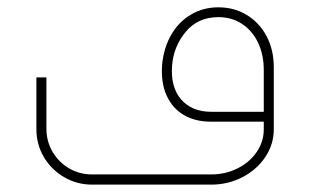

<svg xmlns="http://www.w3.org/2000/svg" viewBox="-20 -500 840 520"><path d="M571.7 -480.2Q530.8 -480.2 497.5 -460.7Q464.2 -441.2 443.7 -405.8Q423.3 -370.4 419.1 -324.9Q415.4 -276.7 431.1 -241.7Q446.7 -206.8 477.7 -188.6Q508.7 -170.5 550.6 -170.5H694.4V-149.8Q694.4 -116.3 675.1 -88.2Q655.8 -60.2 623.2 -43.9Q590.5 -27.6 552.4 -27.6H229.3Q195.3 -27.6 167 -44.1Q138.8 -60.7 122.2 -89.2Q105.7 -117.6 105.7 -151.2V-290.4H78.6V-149.8Q78.6 -108.9 98.8 -74.7Q119 -40.4 153.7 -20.2Q188.4 0 229.3 0H552.4Q597.9 0 636.7 -20.2Q675.6 -40.4 698.5 -74.7Q721.5 -108.9 721.5 -149.8V-318.5Q721.5 -364.9 702 -401.9Q682.4 -438.9 648.2 -459.6Q614 -480.2 571.7 -480.2ZM552.8 -197.2Q499.1 -197.2 470.1 -231.2Q441.2 -265.2 446.2 -324Q450.4 -374.5 483.2 -414.1Q516.1 -453.6 571.7 -453.6Q607.5 -453.6 635.6 -435.2Q663.6 -416.8 679 -384.2Q694.4 -351.6 694.4 -310.2V-197.2Z"/></svg>

Font: Arad-FD-VF Thin
Style: Regular
Weight: 100
Designer: Mohammad Darvishi
Version: Version 1.010;September 21, 2024;FontCreator 15.0.0.2992 64-